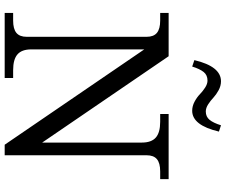

<svg xmlns="http://www.w3.org/2000/svg" viewBox="-92 -872 964 820"><g transform="rotate(90 390.0 -462.0)"><path d="M190.9 -113.8Q190.9 -73.2 212.2 -54.7Q233.4 -36.1 279.8 -36.1H313V0H35.2V-36.1H67.9Q103.5 -36.1 120.4 -50Q137.2 -64 137.2 -94.2V-606Q137.2 -636.2 120.4 -650.1Q103.5 -664.1 67.9 -664.1H35.2V-700.2H220.2L588.9 -160.2V-585.9Q588.9 -626.5 567.6 -645.3Q546.4 -664.1 500 -664.1H466.8V-700.2H745.1V-664.1H711.9Q676.3 -664.1 659.7 -650.1Q643.1 -636.2 643.1 -606V0H598.1L190.9 -596.2ZM236.8 -810.1Q263.7 -923.8 327.1 -923.8Q346.7 -923.8 365.5 -913.6Q384.3 -903.3 397 -891.4Q409.7 -879.4 425.5 -869.1Q441.4 -858.9 456.1 -858.9Q478.5 -858.9 491.7 -875Q504.9 -891.1 515.1 -923.8L542 -915Q515.1 -800.8 453.1 -800.8Q433.1 -800.8 414.1 -811Q395 -821.3 382.6 -833.5Q370.1 -845.7 354.2 -856Q338.4 -866.2 324.2 -866.2Q300.8 -866.2 287.6 -849.9Q274.4 -833.5 264.2 -800.8Z"/></g></svg>

Font: LT Superior Serif
Style: Regular
Weight: 400
Designer: Daniel Lyons
Foundry: LyonsType
Version: Version 2.120;FEAKit 1.0